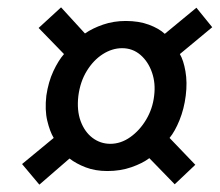

<svg xmlns="http://www.w3.org/2000/svg" viewBox="-20 -601 597 522"><path d="M87 -99 40 -155 126 -226Q115.5 -243.5 108.5 -272.8Q101.5 -302 106 -341Q111.5 -378.5 125.2 -407.8Q139 -437 154 -454L85 -525L146 -581L211 -510Q232 -524.5 260.5 -534.2Q289 -544 322 -544Q357.5 -544 385 -533.8Q412.5 -523.5 428 -509L514 -580L557 -527L469 -454Q479 -437 484.2 -407Q489.5 -377 485 -341Q480.5 -305 468 -274.2Q455.5 -243.5 441 -226L511 -153L455 -100L386 -171Q367.5 -157 337.5 -146.5Q307.5 -136 272 -136Q239 -136 213 -146Q187 -156 169 -170ZM280 -210Q308.5 -210 334.2 -228.2Q360 -246.5 377.5 -276Q395 -305.5 399 -340Q403.5 -374.5 393.2 -404Q383 -433.5 361.8 -451.8Q340.5 -470 312 -470Q285 -470 259.5 -453.8Q234 -437.5 216 -408.2Q198 -379 193 -340Q188.5 -301 199.2 -271.8Q210 -242.5 231.5 -226.2Q253 -210 280 -210Z"/></svg>

Font: Expletus Sans
Style: Italic
Weight: 400
Italic angle: -7°
Designer: Jasper de Waard
Foundry: Designtown
Version: Version 7.500